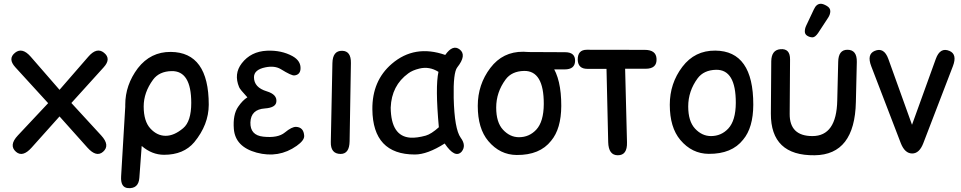

<svg xmlns="http://www.w3.org/2000/svg" viewBox="-20 -775 4990 997"><path d="M58.6 -501.5Q95.7 -530.8 139.6 -480.5L289.1 -308.6L438.5 -480.5Q482.4 -531.2 519.5 -501.5Q559.1 -470.2 518.6 -425.8L350.6 -240.2L505.4 -71.8Q553.2 -20 515.1 13.2Q480.5 43.5 434.1 -8.3L289.1 -170.4L144 -8.3Q97.7 43.5 63 13.2Q24.4 -20.5 72.8 -71.8L230 -239.3L59.6 -425.8Q19 -470.2 58.6 -501.5Z M866.7 -505.4Q1064 -503.9 1064 -231Q1063.5 -127.4 988.8 -36.6Q933.6 28.8 832 28.8Q769 28.8 715.8 -17.1L703.6 148.9Q699.2 206.1 644 201.7Q605.5 198.2 608.9 141.1L629.9 -212.4Q629.9 -216.3 630.4 -219.7Q630.4 -225.1 630.4 -231Q630.4 -334 695.8 -420.9Q762.2 -506.3 866.7 -505.4ZM870.6 -405.8Q806.6 -404.3 774.9 -361.3Q726.1 -294.9 726.1 -222.2Q726.1 -145 761.2 -107.4Q795.9 -69.8 840.3 -69.8Q884.3 -69.8 931.2 -109.4Q973.1 -144.5 973.1 -240.7Q973.1 -408.2 870.6 -405.8Z M1365.2 -300.8Q1419.9 -284.2 1415 -246.1Q1411.6 -215.8 1355.5 -211.9Q1282.7 -207 1280.3 -139.6Q1278.3 -72.8 1346.7 -65.4Q1422.9 -57.1 1459 -86.9Q1495.6 -117.2 1517.6 -116.2Q1557.1 -114.3 1559.6 -69.3Q1560.5 -45.9 1520.5 -17.6Q1427.2 48.3 1312.5 17.6Q1201.7 -12.7 1194.3 -105.5Q1188.5 -179.7 1216.8 -220.7Q1240.2 -254.9 1264.6 -269.5Q1225.6 -311.5 1221.7 -322.3Q1192.9 -391.1 1235.4 -446.3Q1282.7 -507.8 1366.2 -511.7Q1440.9 -515.1 1499 -483.4Q1543.5 -458.5 1540.5 -416.5Q1538.1 -386.7 1508.8 -383.3Q1494.1 -381.3 1438 -416Q1406.2 -435.1 1357.9 -425.3Q1298.8 -413.1 1298.8 -374Q1298.8 -320.8 1365.2 -300.8Z M1756.8 -511.2Q1803.2 -510.3 1802.2 -447.8L1795.4 -41.5Q1794.4 24.4 1748.5 24.4Q1696.3 23.9 1697.8 -37.6L1706.1 -447.3Q1707.5 -512.2 1756.8 -511.2Z M2134.3 27.3Q1916 27.3 1913.6 -207Q1912.1 -355.5 2014.2 -443.4Q2132.8 -545.4 2292 -489.7Q2331.5 -545.9 2367.2 -518.1Q2404.8 -488.8 2354.5 -425.3Q2333 -398.4 2335.9 -266.1Q2339.8 -105 2372.1 -60.1Q2402.8 -19 2377 12.7Q2342.8 49.8 2289.1 -29.8Q2199.2 27.3 2134.3 27.3ZM2190.9 -70.8Q2219.7 -79.1 2258.8 -114.3Q2239.7 -324.2 2256.8 -401.9Q2209.5 -431.6 2157.7 -418.9Q2121.6 -410.2 2100.1 -394Q2013.2 -331.1 2008.8 -216.3Q2010.3 -66.9 2111.3 -60.1Q2144.5 -58.1 2190.9 -70.8Z M2712.4 -504.9 2914.1 -503.9Q2967.3 -503.9 2966.3 -458.5Q2965.3 -414.6 2912.1 -414.6L2710 -414.1Q2636.2 -414.1 2637.7 -458Q2638.7 -505.4 2712.4 -504.9ZM2701.2 -406.7Q2637.2 -405.3 2605.5 -362.3Q2556.6 -295.9 2556.6 -216.3Q2556.6 -139.6 2591.8 -101.6Q2627.9 -62.5 2674.8 -62.5Q2728 -62.5 2764.6 -101.6Q2803.2 -143.1 2803.7 -234.9Q2804.2 -408.7 2701.2 -406.7ZM2697.3 -506.3Q2895 -504.9 2894.5 -225.1Q2894 -106 2841.8 -43.9Q2783.2 30.8 2663.1 29.8Q2576.2 29.3 2515.6 -42.5Q2460.9 -107.4 2460.9 -225.1Q2460.9 -336.4 2526.4 -422.4Q2590.8 -507.3 2697.3 -506.3Z M2980 -463.9Q2979 -516.6 3026.9 -516.6L3327.6 -516.1Q3387.2 -516.1 3389.2 -469.7Q3392.1 -418 3332.5 -418Q3279.3 -418 3226.1 -418L3235.8 -36.1Q3237.8 31.7 3188 31.2Q3140.1 31.2 3138.2 -36.6L3129.4 -417.5H3029.8Q2981.9 -417.5 2980 -463.9Z M3698.2 -412.6Q3634.3 -411.1 3602.5 -368.2Q3553.7 -301.8 3553.7 -222.2Q3553.7 -145.5 3588.9 -107.4Q3625 -68.4 3671.9 -68.4Q3725.1 -68.4 3761.7 -107.4Q3800.3 -148.9 3800.8 -240.7Q3801.3 -414.6 3698.2 -412.6ZM3694.3 -512.2Q3892.1 -510.7 3891.6 -231Q3891.1 -111.8 3838.9 -49.8Q3780.3 24.9 3660.2 23.9Q3573.2 23.4 3512.7 -48.3Q3458 -113.3 3458 -231Q3458 -342.3 3523.4 -428.2Q3587.9 -513.2 3694.3 -512.2Z M4228.5 -604Q4212.9 -581.1 4199.2 -581.1Q4185.5 -581.1 4172.4 -588.9Q4159.2 -596.7 4159.2 -611.6Q4159.2 -626.5 4166 -641.1L4206.1 -726.1Q4219.2 -755.4 4242.2 -755.4Q4254.4 -755.4 4272.9 -744.6Q4291.5 -733.9 4291.5 -717Q4291.5 -700.2 4280.3 -683.1ZM4424.3 -245.6Q4418.5 28.8 4210.4 31.2Q3981.9 34.2 3982.9 -185.5L3984.9 -456.5Q3985.8 -515.1 4031.7 -519.5Q4083.5 -524.4 4082.5 -465.3L4080.6 -184.1Q4079.6 -68.4 4198.7 -68.4Q4323.7 -68.4 4327.6 -252.9L4332.5 -453.6Q4333.5 -516.6 4380.4 -516.6Q4430.2 -516.6 4429.2 -453.6Z M4522 -510.7Q4570.3 -531.2 4592.8 -469.2L4715.8 -127L4839.4 -469.2Q4861.8 -531.2 4910.2 -510.7Q4951.7 -493.2 4928.2 -431.6L4774.4 -31.2Q4753.9 22 4716.8 22Q4678.7 22 4657.7 -31.2L4503.9 -431.6Q4480.5 -493.2 4522 -510.7Z"/></svg>

Font: Comic Relief LRS
Style: Regular
Weight: 400
Designer: Jeff Davis
Foundry: Loudifier
Version: Version 1.0